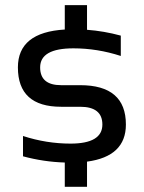

<svg xmlns="http://www.w3.org/2000/svg" viewBox="-20 -718 553 738"><path d="M229 -604.5V-698.2H314.5V-603.5Q379.9 -598.6 444.3 -581.1V-502.9Q354 -532.2 262.2 -532.2Q134.3 -532.2 134.3 -459Q134.3 -390.6 214.8 -390.6H288.1Q463.9 -390.6 463.9 -239.3Q463.9 -116.7 314.5 -96.7V0H229V-93.3Q147.9 -95.7 68.4 -117.2V-195.3Q158.7 -166 251 -166Q373.5 -166 373.5 -239.3Q373.5 -307.6 288.1 -307.6H214.8Q48.8 -307.6 48.8 -459Q48.8 -593.8 229 -604.5Z"/></svg>

Font: Voltera
Style: Regular
Weight: 400
Designer: Bernd Montag
Version: Version 1.301